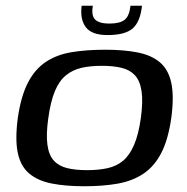

<svg xmlns="http://www.w3.org/2000/svg" viewBox="-20 -641 650 668"><path d="M273 7Q208 7 160 -2.5Q112 -12 82 -37Q52 -62 42 -108.5Q32 -155 42 -231Q53 -307 77.5 -354Q102 -401 140 -426Q178 -451 229.5 -459.5Q281 -468 346 -468Q411 -468 459 -458.5Q507 -449 536.5 -424Q566 -399 576 -352.5Q586 -306 576 -231Q565 -154 540.5 -107.5Q516 -61 478 -36Q440 -11 389 -2Q338 7 273 7ZM283 -49Q323 -49 354.5 -56Q386 -63 408.5 -82Q431 -101 446.5 -137Q462 -173 470 -230Q478 -288 472.5 -324Q467 -360 449.5 -379Q432 -398 403 -405Q374 -412 334 -412Q294 -412 263.5 -405Q233 -398 209.5 -379Q186 -360 171 -324Q156 -288 148 -230Q140 -173 145 -137Q150 -101 167.5 -82Q185 -63 214 -56Q243 -49 283 -49ZM354 -519Q299 -519 278.5 -546.5Q258 -574 264 -621H303Q297 -586 311.5 -572.5Q326 -559 360 -559Q397 -559 413.5 -572Q430 -585 434 -621H474Q468 -565 441.5 -542Q415 -519 354 -519Z"/></svg>

Font: Genos Medium
Style: Italic
Weight: 500
Italic angle: -8°
Designer: Robert E. Leuschke
Foundry: Robert E. Leuschke
Version: Version 1.010